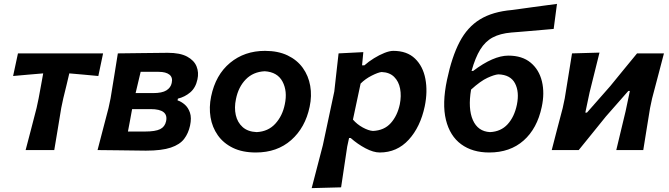

<svg xmlns="http://www.w3.org/2000/svg" viewBox="-20 -773 3444 989"><path d="M112 0Q126.5 -54.5 139.5 -105Q152.5 -155.5 168.5 -217L179 -266.5Q186 -304.5 191.8 -335.8Q197.5 -367 202.5 -395Q165 -392 125.8 -388.5Q86.5 -385 47.5 -381.5L72.5 -498H511L486.5 -381.5Q449 -385 411.2 -388.5Q373.5 -392 337 -395Q330.5 -367 323 -336Q315.5 -305 306 -266.5L295.5 -217Q285.5 -155.5 277 -104.8Q268.5 -54 259.5 0Z M482.5 0Q497 -55 509.8 -104.8Q522.5 -154.5 539 -216.5L549.5 -266Q561 -337 569.8 -390.5Q578.5 -444 587 -498Q638.5 -498.5 708 -499.5Q777.5 -500.5 844 -501Q907.5 -501 943.8 -481.5Q980 -462 992.5 -430.8Q1005 -399.5 997 -364Q988 -321 960 -297.2Q932 -273.5 896.5 -265L894.5 -256Q913.5 -250 931.5 -234.5Q949.5 -219 958.5 -192.5Q967.5 -166 959 -126Q950.5 -86.5 928.5 -57.5Q906.5 -28.5 860 -12.8Q813.5 3 731.5 3Q656 2 592.8 1.2Q529.5 0.5 482.5 0ZM704.5 -403Q697 -371.5 690.8 -345.2Q684.5 -319 678.5 -293.5H768.5Q815 -293.5 837.2 -307.5Q859.5 -321.5 864.5 -345.5Q871 -374 852.8 -388.5Q834.5 -403 797.5 -403ZM639 -95.5H726.5Q780.5 -95.5 805 -107.8Q829.5 -120 835.5 -148.5Q849 -211 756 -211H660.5Q654 -175.5 649 -148.2Q644 -121 639 -95.5Z M1298 12.5Q1228.5 12.5 1179.5 -11.5Q1130.5 -35.5 1101.8 -76.5Q1073 -117.5 1064.5 -169Q1056 -220.5 1067.5 -276Q1090.5 -387.5 1165 -449.2Q1239.5 -511 1345 -511Q1412.5 -511 1461.5 -487.5Q1510.5 -464 1539.8 -423.2Q1569 -382.5 1578 -330.8Q1587 -279 1575 -223Q1552.5 -115.5 1480 -51.5Q1407.5 12.5 1298 12.5ZM1302 -92.5Q1361.5 -95.5 1398.2 -135.8Q1435 -176 1447 -235.5Q1461.5 -303.5 1435.2 -352.8Q1409 -402 1343.5 -406Q1284 -403 1246 -364Q1208 -325 1195.5 -263Q1186 -218.5 1194.5 -180.5Q1203 -142.5 1229.8 -118.5Q1256.5 -94.5 1302 -92.5Z M1585.5 196Q1599.5 142 1613.2 89.5Q1627 37 1643 -25L1702 -302Q1707.5 -350 1712.8 -398.8Q1718 -447.5 1724 -498L1851.5 -504.5L1845 -436.5H1857Q1879 -456 1906.5 -473Q1934 -490 1960.5 -500.5Q1987 -511 2006 -511Q2076.5 -511 2117.8 -471.2Q2159 -431.5 2171.2 -366.5Q2183.5 -301.5 2168 -226Q2145.5 -119 2085.2 -53.2Q2025 12.5 1936 12.5Q1903.5 12.5 1862.5 -9.2Q1821.5 -31 1786.5 -62H1778L1768.5 -18Q1760 39 1752.5 88.5Q1745 138 1737 192ZM1901 -98.5Q1959 -101 1993 -139Q2027 -177 2039.5 -236Q2048 -279 2041 -316.2Q2034 -353.5 2010.2 -377Q1986.5 -400.5 1945.5 -402Q1927.5 -400 1894.8 -383.5Q1862 -367 1837.5 -342.5L1798 -157Q1819 -132.5 1848.8 -116.2Q1878.5 -100 1901 -98.5Z M2500 12.5Q2413.5 12.5 2355.5 -30Q2297.5 -72.5 2277 -155.5Q2256.5 -238.5 2282.5 -361.5Q2307.5 -480.5 2347.5 -557Q2387.5 -633.5 2452.5 -673.2Q2517.5 -713 2617.5 -721.5Q2629.5 -723 2657.8 -727Q2686 -731 2721.2 -735.8Q2756.5 -740.5 2790.8 -745.2Q2825 -750 2849 -753L2832 -624Q2808.5 -622 2775.2 -619Q2742 -616 2708.2 -613.2Q2674.5 -610.5 2648.5 -608.2Q2622.5 -606 2614 -605.5Q2556 -600.5 2517.8 -580Q2479.5 -559.5 2453.8 -517.8Q2428 -476 2409 -407.5H2417Q2521.5 -486.5 2598.5 -486.5Q2670 -486.5 2713.5 -450.2Q2757 -414 2771.5 -353.8Q2786 -293.5 2770.5 -222Q2747 -111 2677.2 -49.2Q2607.5 12.5 2500 12.5ZM2547 -390Q2527 -388.5 2491.2 -372.2Q2455.5 -356 2406.5 -311.5Q2390 -213 2415.8 -154.5Q2441.5 -96 2504 -92.5Q2560 -95 2594.8 -133Q2629.5 -171 2642.5 -233.5Q2656 -299.5 2632.8 -343.8Q2609.5 -388 2547 -390Z M2822 0Q2836 -54.5 2849 -104.5Q2862 -154.5 2878.5 -216.5L2889 -266Q2900.5 -337.5 2909.2 -390.5Q2918 -443.5 2926.5 -498L3068 -502Q3055.5 -452.5 3044.2 -406.2Q3033 -360 3017 -297L2995 -193H3003.5L3123.5 -329.5Q3156.5 -370 3191.5 -412.8Q3226.5 -455.5 3261.5 -498H3400Q3386 -443.5 3372.2 -391.8Q3358.5 -340 3339 -266L3328.5 -216.5Q3318.5 -155 3310.2 -104Q3302 -53 3293.5 0H3154.5Q3166.5 -51 3177.8 -97.2Q3189 -143.5 3202.5 -200L3224.5 -304.5H3216.5L3101 -173Q3066.5 -130 3031.5 -87Q2996.5 -44 2961 0Z"/></svg>

Font: Commissioner Loud SemiBold
Style: Italic
Weight: 600
Italic angle: -12°
Designer: Kostas Bartsokas
Foundry: Kostas Bartsokas
Version: Version 1.000; ttfautohint (v1.8.3)